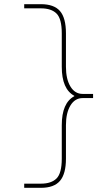

<svg xmlns="http://www.w3.org/2000/svg" viewBox="-20 -790 532 920"><path d="M336 -331Q276 -363 276 -470V-630Q276 -700 251 -725Q226 -750 176 -750H96V-770H176Q239 -770 267.5 -737Q296 -704 296 -630V-470Q296 -411 317.5 -375.5Q339 -340 376 -340H426V-320H376Q339 -320 317.5 -284.5Q296 -249 296 -190V-30Q296 43 267.5 76.5Q239 110 176 110H96V90H176Q226 90 251 65Q276 40 276 -30V-190Q276 -297 336 -329Z"/></svg>

Font: Mplus 1p Thin
Style: Regular
Weight: 250
Version: Version 1.061